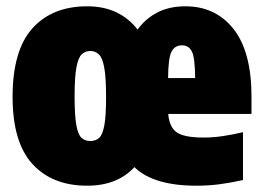

<svg xmlns="http://www.w3.org/2000/svg" viewBox="-20 -579 834 610"><path d="M257 11Q146 11 83 -58Q20 -127 20 -271Q20 -419 83 -489Q146 -559 257 -559Q310.5 -559 350.5 -539.5Q390.5 -520 417 -485Q442.5 -520 480.2 -539.5Q518 -559 569 -559Q665 -559 722 -486.8Q779 -414.5 779 -272V-217H514.5Q518 -174.5 542 -158.2Q566 -142 627 -142Q658 -142 689.2 -146.8Q720.5 -151.5 752 -159V-7Q711.5 2 676.5 6.5Q641.5 11 604 11Q467.5 11 407 -48Q352.5 11 257 11ZM558 -435Q535.5 -435 525 -415Q514.5 -395 514 -331H600Q599.5 -395 589.8 -415Q580 -435 558 -435ZM267 -131Q284 -131 295 -141Q306 -151 311.5 -181Q317 -211 317 -271Q317 -333 311.2 -364.2Q305.5 -395.5 294.2 -406.2Q283 -417 267 -417Q251 -417 239.8 -406.5Q228.5 -396 222.8 -365Q217 -334 217 -273Q217 -212 222.5 -181.5Q228 -151 239 -141Q250 -131 267 -131Z"/></svg>

Font: Encode Sans Condensed Black
Style: Regular
Weight: 900
Width: 3
Designer: Multiple Designers
Foundry: Impallari Type
Version: Version 3.000; ttfautohint (v1.8.3) -l 8 -r 50 -G 200 -x 14 